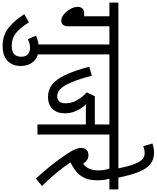

<svg xmlns="http://www.w3.org/2000/svg" viewBox="116 -1052 1204 1476"><g transform="rotate(90 718.0 -314.0)"><path d="M182 -553V-238Q182 -183 138 -183Q115 -183 91 -202.5Q67 -222 50 -251Q33 -280 33 -309Q33 -332 45.5 -345.5Q58 -359 89 -359H105V-553H0V-622H483V-553H398V0H322V-553Z M254 11Q276 1 301 -4.5Q326 -10 348 -10Q415 -10 451 28.5Q487 67 487 130Q487 193 447.5 230.5Q408 268 334 268Q249 268 192 221Q135 174 89 101L152 66Q195 135 235.5 166.5Q276 198 331 198Q416 198 416 126Q416 88 395.5 72.5Q375 57 349 57Q329 57 313 61.5Q297 66 281 74Z M1014 -553V0H937V-372H828Q798 -372 781 -374Q812 -343 831.5 -300.5Q851 -258 851 -210Q851 -149 817 -115Q783 -81 725 -81Q672 -81 631.5 -111.5Q591 -142 557.5 -211.5Q524 -281 493 -398L562 -418Q596 -286 633 -219Q670 -152 719 -152Q774 -152 774 -217Q774 -263 750 -304.5Q726 -346 690 -379L720 -441H937V-553H470V-622H1098V-553Z M1410 -35 1353 12Q1306 -38 1264.5 -89.5Q1223 -141 1192 -185Q1161 -229 1145 -256Q1128 -285 1122.5 -303.5Q1117 -322 1117 -339Q1117 -358 1130.5 -375Q1144 -392 1174 -392Q1194 -392 1209.5 -381.5Q1225 -371 1239 -351Q1290 -388 1290 -469Q1290 -492 1286 -515Q1282 -538 1276 -553H1085V-622H1436V-553H1353Q1359 -537 1362.5 -513.5Q1366 -490 1366 -459Q1366 -403 1348.5 -364Q1331 -325 1299.5 -299Q1268 -273 1228 -254Q1263 -201 1311.5 -142.5Q1360 -84 1410 -35Z M1276 -615Q1260 -695 1243 -740.5Q1226 -786 1206 -805Q1186 -824 1159 -824Q1143 -824 1129.5 -821Q1116 -818 1104 -813L1083 -884Q1101 -890 1118.5 -893Q1136 -896 1156 -896Q1204 -896 1239 -870Q1274 -844 1300 -782.5Q1326 -721 1347 -615Z"/></g></svg>

Font: Noto Sans Devanagari Condensed
Style: Regular
Weight: 400
Width: 3
Designer: Jelle Bosma - Monotype Design Team
Foundry: Monotype Imaging Inc.
Version: Version 2.004; ttfautohint (v1.8.4.7-5d5b)